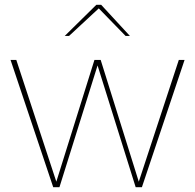

<svg xmlns="http://www.w3.org/2000/svg" viewBox="-20 -781 814 801"><path d="M24 -531H48L215 -23L374 -531H400L559 -23L726 -531H750L572 0H546L387 -508L228 0H202ZM382 -761H402L522 -631H504L392 -746L268 -631H250Z"/></svg>

Font: Exo Thin
Style: Regular
Weight: 250
Designer: Natanael Gama
Foundry: Natanael Gama
Version: Version 1.500; ttfautohint (v1.6)